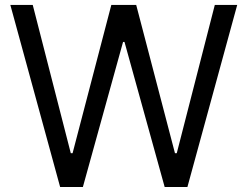

<svg xmlns="http://www.w3.org/2000/svg" viewBox="-20 -747 989 767"><path d="M220.2 0 21.3 -727.3H110.8L262.8 -134.9H269.9L424.7 -727.3H524.1L679 -134.9H686.1L838.1 -727.3H927.6L728.7 0H637.8L477.3 -579.5H471.6L311.1 0Z"/></svg>

Font: Inter UI
Style: Regular
Weight: 400
Designer: Rasmus Andersson
Foundry: rsms
Version: 3.2;8d6f07862